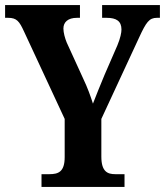

<svg xmlns="http://www.w3.org/2000/svg" viewBox="-20 -734 648 754"><path d="M143 0H469V-50H433C403 -50 378 -59 378 -119V-267L526 -586C554 -647 566 -664 596 -664H608V-714H381V-664H399C437 -664 457 -651 457 -618C457 -606 453 -585 441 -556L391 -441C373 -398 357 -358 345 -327C335 -358 325 -387 306 -427L242 -567C235 -584 229 -606 229 -622C229 -647 247 -664 282 -664H294V-714H0V-664H12C46 -664 56 -650 74 -611L234 -267V-117C234 -59 209 -50 174 -50H143Z"/></svg>

Font: Noto Serif Bengali Condensed
Style: Bold
Weight: 700
Width: 3
Designer: Juan Bruce, Universal Thirst, Indian Type Foundry and the Monotype Design Team.
Foundry: Monotype Imaging Inc.
Version: Version 2.003